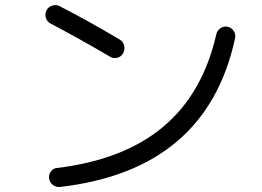

<svg xmlns="http://www.w3.org/2000/svg" viewBox="-20 -736 1040 762"><path d="M180.7 -642.6Q167 -649.4 162.1 -665Q157.2 -680.7 165 -695.3Q171.9 -709 188 -713.9Q204.1 -718.8 217.8 -710.9Q330.1 -653.3 455.1 -579.1Q468.8 -571.3 472.7 -555.2Q476.6 -539.1 468.8 -524.9Q460.9 -510.7 445.8 -506.8Q430.7 -502.9 417 -510.7Q304.7 -577.1 180.7 -642.6ZM882.8 -629.9Q898.4 -627 907.2 -613.8Q916 -600.6 913.1 -585Q800.8 -61.5 218.8 5.9Q203.1 7.8 189.9 -2Q176.8 -11.7 174.8 -28.3Q172.9 -43 182.1 -55.7Q191.4 -68.4 206.1 -69.3Q471.7 -101.6 628.4 -233.4Q785.2 -365.2 838.9 -601.6Q842.8 -616.2 855.5 -624.5Q868.2 -632.8 882.8 -629.9Z"/></svg>

Font: Rounded Mgen+ 1mn regular
Style: Regular
Weight: 400
Designer: [Source Han Sans]
Ryoko NISHIZUKA  (kana & ideographs); Paul D. Hunt (Latin, Greek & Cyrillic); Wenlong ZHANG  (bopomofo
Version: Version 1.059.20150602